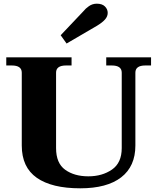

<svg xmlns="http://www.w3.org/2000/svg" viewBox="-20 -1011 852 1041"><path d="M309 -820 434 -952Q443 -964 462 -977.5Q481 -991 505 -991Q534 -991 549 -976Q564 -961 564 -941Q564 -922 549.5 -905.5Q535 -889 507 -872L341 -775ZM98 -222V-617Q98 -656 44 -656H14V-700H368V-656H338Q284 -656 284 -617V-208Q284 -126 333.5 -90.5Q383 -55 459 -55Q534 -55 587 -91.5Q640 -128 640 -208V-617Q640 -656 586 -656H556V-700H799V-656H768Q714 -656 714 -617V-222Q714 -109 637 -49.5Q560 10 415 10Q261 10 179.5 -47Q98 -104 98 -222Z"/></svg>

Font: Taviraj
Style: Bold
Weight: 700
Designer: Katatrad Team
Foundry: CadsonDemak
Version: Version 1.001